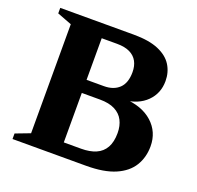

<svg xmlns="http://www.w3.org/2000/svg" viewBox="-120 -803 952 930"><g transform="rotate(20 356.5 -338.0)"><path d="M201 -606.5 206.5 -676H416Q495 -676 543.8 -655.2Q592.5 -634.5 615 -598.5Q637.5 -562.5 637.5 -517Q637.5 -453.5 594.8 -411Q552 -368.5 477 -361.5L478.5 -369.5Q571.5 -364.5 624.5 -316.8Q677.5 -269 677.5 -195Q677.5 -138.5 650.5 -94.2Q623.5 -50 566 -25Q508.5 0 416 0H207L200.5 -69.5H365.5Q410 -69.5 441.2 -83Q472.5 -96.5 489 -125.8Q505.5 -155 505.5 -201Q505.5 -238 491.2 -265.8Q477 -293.5 447 -309Q417 -324.5 369.5 -324.5H200L201.5 -392H365.5Q415 -392 443.8 -419.5Q472.5 -447 472.5 -503Q472.5 -534.5 460 -557.8Q447.5 -581 421.5 -593.8Q395.5 -606.5 355.5 -606.5ZM37 0V-28.5L112 -57V-619L37 -647.5V-676H276V0Z"/></g></svg>

Font: Newsreader 16pt 16pt
Style: Bold
Weight: 700
Version: Version 1.003